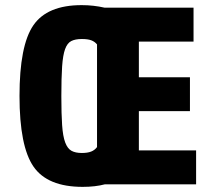

<svg xmlns="http://www.w3.org/2000/svg" viewBox="-20 -718 819 748"><path d="M298 -698Q164 -698 110 -619.5Q56 -541 56 -344Q56 -148 110.5 -69Q165 10 302 10Q327 10 348.5 7.5Q370 5 389 0H744V-132H521V-285H720V-417H521V-556H734V-688H388Q366 -693 344 -695.5Q322 -698 298 -698ZM299 -122Q274 -122 258.5 -130.5Q243 -139 234 -163Q225 -187 222 -230.5Q219 -274 219 -343Q219 -415 222 -459Q225 -503 233.5 -526.5Q242 -550 257.5 -558Q273 -566 299 -566Q322 -566 335.5 -561Q349 -556 358 -545V-145Q349 -133 335 -127.5Q321 -122 299 -122Z"/></svg>

Font: Secuela Black
Style: Regular
Weight: 900
Designer: Fernando Haro
Foundry: deFharo
Version: Version 1.704